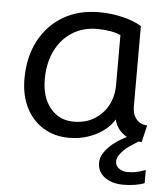

<svg xmlns="http://www.w3.org/2000/svg" viewBox="-52 -571 705 804"><g transform="rotate(5 301.0 -168.5)"><path d="M253 11Q190.5 11 143.8 -17.8Q97 -46.5 71 -98.2Q45 -150 45 -219Q45 -310.5 81 -379Q117 -447.5 181.8 -485.8Q246.5 -524 333 -524Q383.5 -524 432.5 -512.2Q481.5 -500.5 511.5 -481V-143Q511.5 -110 528.8 -89.8Q546 -69.5 574 -69.5L557 2Q513.5 2 481.5 -21.5Q449.5 -45 441 -83Q415.5 -40.5 364 -14.8Q312.5 11 253 11ZM265.5 -58Q315 -58 351.8 -80.2Q388.5 -102.5 409 -140.5Q429.5 -178.5 429.5 -226.5V-436Q414 -444 387 -448.8Q360 -453.5 331.5 -453.5Q271 -453.5 225.8 -424.8Q180.5 -396 155.2 -344.5Q130 -293 130 -224Q130 -149.5 167.2 -103.8Q204.5 -58 265.5 -58ZM496 187Q461 187 434.8 175Q408.5 163 395.5 140Q387 124.5 387 104.5Q387 82.5 397.5 65.8Q408 49 420.5 36.5Q435.5 21.5 455 8.5Q474.5 -4.5 494.5 -14L559 -8Q533 7.5 507 25.2Q481 43 465 67.5Q457.5 79.5 457.5 91.5Q457.5 110.5 473 121.5Q488.5 132.5 507.5 132.5Q531.5 132.5 549.5 128Q567.5 123.5 584.5 117V172.5Q567.5 179.5 543.8 183.2Q520 187 496 187Z"/></g></svg>

Font: Mooli
Style: Regular
Weight: 400
Designer: Vernon Adams
Foundry: Vernon Adams
Version: Version 1.000; ttfautohint (v1.8.4.7-5d5b);gftools[0.9.33]